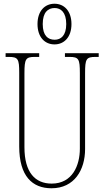

<svg xmlns="http://www.w3.org/2000/svg" viewBox="-20 -999 560 1029"><path d="M272 -761C323 -761 363 -799 363 -870C363 -941 323 -979 272 -979C221 -979 181 -941 181 -870C181 -799 221 -761 272 -761ZM273 -786C237 -786 209 -808 209 -870C209 -933 237 -956 273 -956C306 -956 335 -933 335 -870C335 -808 306 -786 273 -786ZM256 10C379 10 436 -89 436 -200V-607C436 -683 442 -694 492 -694H509V-714H328V-694H352C402 -694 408 -683 408 -607V-202C408 -114 369 -15 257 -15C169 -15 111 -74 111 -210V-606C111 -684 118 -694 167 -694H190V-714H10V-694H27C77 -694 83 -683 83 -609V-214C83 -55 153 10 256 10Z"/></svg>

Font: Noto Serif Armenian ExtraCondensed Thin
Style: Regular
Weight: 100
Width: 2
Designer: Monotype Design Team
Foundry: Monotype Imaging Inc.
Version: Version 2.008